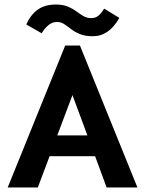

<svg xmlns="http://www.w3.org/2000/svg" viewBox="-20 -828 640 848"><path d="M451 0 400 -138H199L147 0H14L268 -627H333L587 0ZM300 -408 233 -230H366ZM440 -790 507 -749Q462 -668 390 -668Q356 -668 333 -677.5Q310 -687 294 -699.5Q278 -712 263.5 -721.5Q249 -731 232 -731Q211 -731 194 -717Q177 -703 164 -681L96 -720Q116 -764 147.5 -786Q179 -808 227 -808Q258 -808 279.5 -799Q301 -790 317 -778Q333 -766 348.5 -757Q364 -748 383 -748Q402 -748 415 -759Q428 -770 440 -790Z"/></svg>

Font: Inconsolata Expanded ExtraBold
Style: Regular
Weight: 800
Width: 7
Monospace: yes
Designer: Raph Levien, Cyreal, Brenton Simpson
Foundry: Raph Levien, Cyreal, Google
Version: Version 3.001; ttfautohint (v1.8.2.53-6de2)